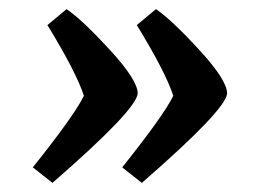

<svg xmlns="http://www.w3.org/2000/svg" viewBox="-20 -512 564 421"><path d="M291 -111 248 -145Q339 -259 360 -302Q343 -354 280 -457L322 -492Q357 -468 417.5 -402Q478 -336 478 -307Q475 -271 291 -111ZM95 -111 52 -145Q143 -259 164 -302Q147 -354 84 -457L126 -492Q161 -468 221.5 -402Q282 -336 282 -307Q279 -271 95 -111Z"/></svg>

Font: Oleo Script Swash Caps
Style: Regular
Weight: 400
Designer: Soytutype
Foundry: Soytutype
Version: Version 1.002